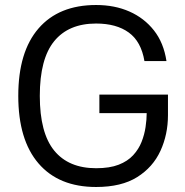

<svg xmlns="http://www.w3.org/2000/svg" viewBox="-20 -737 741 767"><path d="M566 -285H377V-359H651V-277Q651 -200 621 -134.5Q591 -69 528 -29.5Q465 10 364 10Q215 10 134 -84Q53 -178 53 -354Q53 -530 134 -623.5Q215 -717 364 -717Q438 -717 497 -691Q556 -665 595 -615.5Q634 -566 645 -493H557Q544 -571 494.5 -607Q445 -643 364 -643Q254 -643 196.5 -572.5Q139 -502 139 -354Q139 -206 196.5 -135.5Q254 -65 364 -65Q418 -65 454 -79Q490 -93 512 -117Q534 -141 545.5 -170Q557 -199 561.5 -229.5Q566 -260 566 -285Z"/></svg>

Font: 42dot Sans Light
Style: Regular
Weight: 400
Version: Version 1.000